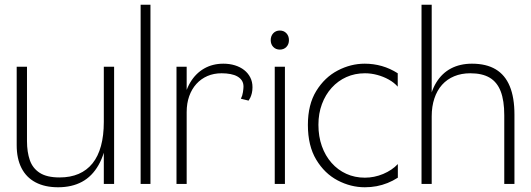

<svg xmlns="http://www.w3.org/2000/svg" viewBox="-20 -777 2243 811"><path d="M225.5 14Q169.5 14 130.2 -6.8Q91 -27.5 70.8 -67.2Q50.5 -107 50.5 -163.5V-495H94V-181Q94 -135 106 -100.5Q118 -66 148 -46.8Q178 -27.5 231.5 -27.5Q277.5 -27.5 312.2 -42.5Q347 -57.5 370.8 -87Q394.5 -116.5 406.5 -160.5Q418.5 -204.5 418.5 -262V-495H462V0H418.5V-176.5L434 -202Q423.5 -127.5 396.2 -79.8Q369 -32 326.2 -9Q283.5 14 225.5 14Z M574 0V-757H615.5V0Z M725.5 0V-495H768.5V-331L754.5 -338.5Q761 -391 783.8 -429Q806.5 -467 842.2 -487.5Q878 -508 923.5 -508Q950 -508 972.5 -501Q995 -494 1011.5 -481Q1028 -468 1037.2 -449.8Q1046.5 -431.5 1046.5 -408.5Q1046.5 -395 1043.8 -383.5Q1041 -372 1037 -364Q1033 -356 1030 -352L997.5 -360Q1004 -372.5 1006.2 -387.8Q1008.5 -403 1008.5 -411Q1008.5 -426 1001.8 -436.5Q995 -447 982.8 -454Q970.5 -461 953.5 -464.2Q936.5 -467.5 916 -467.5Q883 -467.5 856 -455.8Q829 -444 809.5 -422.5Q790 -401 779.2 -370.8Q768.5 -340.5 768.5 -303.5V0Z M1140.5 0V-495H1183.5V0ZM1162 -567.5Q1145 -567.5 1134.2 -578.8Q1123.5 -590 1123.5 -607.5Q1123.5 -625 1134.2 -636.5Q1145 -648 1162 -648Q1179 -648 1189.8 -636.5Q1200.5 -625 1200.5 -607.5Q1200.5 -590 1189.8 -578.8Q1179 -567.5 1162 -567.5Z M1521 14Q1461.5 14 1406.2 -15Q1351 -44 1315.8 -102.5Q1280.5 -161 1280.5 -249.5Q1280.5 -335.5 1316 -393Q1351.5 -450.5 1406.5 -479.2Q1461.5 -508 1520.5 -508Q1558 -508 1593 -498Q1628 -488 1660 -467.5V-411Q1644.5 -428.5 1622 -441Q1599.5 -453.5 1573.5 -460.5Q1547.5 -467.5 1521.5 -467.5Q1479 -467.5 1443.2 -451.5Q1407.5 -435.5 1381 -406.2Q1354.5 -377 1339.8 -337.2Q1325 -297.5 1325 -250Q1325 -200.5 1339.5 -159.8Q1354 -119 1380.5 -89Q1407 -59 1442.8 -42.8Q1478.5 -26.5 1521 -26.5Q1561 -26.5 1598.5 -42.2Q1636 -58 1660.5 -84V-26.5Q1639.5 -13 1617 -4Q1594.5 5 1570.8 9.5Q1547 14 1521 14Z M1760.5 0V-757H1803.5V-335L1790.5 -330Q1798.5 -389 1822.8 -428.5Q1847 -468 1885.2 -488Q1923.5 -508 1973.5 -508Q2034 -508 2073.8 -484.2Q2113.5 -460.5 2133.2 -412.8Q2153 -365 2153 -293V0H2110V-290Q2110 -352 2095 -391Q2080 -430 2048.5 -448.8Q2017 -467.5 1966.5 -467.5Q1929 -467.5 1898.8 -455Q1868.5 -442.5 1847.2 -418.8Q1826 -395 1814.8 -361.2Q1803.5 -327.5 1803.5 -285.5V0Z"/></svg>

Font: Russolo 10pt ExtraLight
Style: Regular
Weight: 200
Designer: Micah Stupak-Hahn
Version: Version 1.000